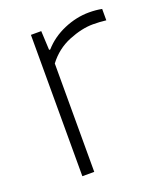

<svg xmlns="http://www.w3.org/2000/svg" viewBox="-108 -617 584 690"><g transform="rotate(-20 184.5 -272.5)"><path d="M89 0V-540.5H128.5L132 -467.5H136.5Q168.5 -504 216.2 -524.5Q264 -545 312.5 -545Q339 -545 361.5 -540.5V-497Q349.5 -498.5 337.5 -499.2Q325.5 -500 311.5 -500Q268.5 -500 218.2 -479.5Q168 -459 134.5 -414.5V0Z"/></g></svg>

Font: Encode Sans SmExp XLt
Style: Regular
Weight: 200
Width: 6
Designer: Multiple Designers
Foundry: Impallari Type
Version: Version 3.002; ttfautohint (v1.8.3) -l 8 -r 50 -G 200 -x 14 